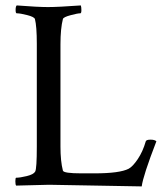

<svg xmlns="http://www.w3.org/2000/svg" viewBox="-20 -666 595 690"><path d="M270.5 -646.5Q272.5 -640.6 272.5 -629.4Q272.5 -618.2 268.6 -618.2Q258.8 -618.2 233.4 -611.3Q208 -604.5 206.1 -597.7Q197.3 -563.5 197.3 -506.8V-138.7Q197.3 -86.9 206.1 -52.7Q209 -43 272.5 -43H319.3Q410.2 -43 442.4 -59.6Q457 -67.4 475.1 -94.2Q493.2 -121.1 503.9 -158.2Q505.9 -164.1 521 -164.1Q536.1 -164.1 542 -158.2Q494.1 -34.2 489.3 3.9L156.2 -2L38.1 1Q35.2 -2 35.2 -14.6Q35.2 -27.3 38.1 -27.3Q51.8 -27.3 76.2 -33.2Q100.6 -39.1 106.4 -49.3Q112.3 -59.6 112.3 -139.6V-508.8Q112.3 -571.3 105.5 -597.7Q102.5 -605.5 77.6 -611.8Q52.7 -618.2 40 -618.2Q36.1 -618.2 36.1 -630.4Q36.1 -642.6 40 -646.5Q116.2 -640.6 152.3 -640.6Q188.5 -640.6 270.5 -646.5Z"/></svg>

Font: CrimsonText-Roman
Style: Roman
Weight: 400
Version: Version 0.13